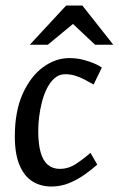

<svg xmlns="http://www.w3.org/2000/svg" viewBox="-20 -676 438 708"><path d="M169.7 11.8Q130.9 11.8 100.6 -6.5Q70.2 -24.9 52.5 -66Q34.7 -107 34.7 -172.9Q34.7 -266.2 63.9 -330.6Q93.1 -395.1 139.1 -428.5Q185.1 -461.8 235.3 -461.8Q262.9 -461.8 286.8 -455.6Q310.7 -449.4 329.1 -441.3Q347.4 -433.1 355.5 -426.8L325.2 -364.3Q308.1 -374.3 291.9 -382.6Q275.6 -391 258.1 -396.7Q240.6 -402.3 220 -402.3Q198.1 -402.3 181.4 -387.8Q164.8 -373.3 153.1 -349.9Q141.4 -326.5 134.3 -298.5Q127.2 -270.5 124.1 -243.2Q121 -215.9 121 -194Q121 -145.7 129.7 -114.6Q138.5 -83.5 156.4 -68.4Q174.3 -53.3 200.2 -53.3Q232.7 -53.3 260.6 -71.9Q288.5 -90.4 313.6 -112.4L338.7 -69Q320.5 -52.6 294 -33.6Q267.5 -14.5 236.1 -1.3Q204.7 11.8 169.7 11.8ZM89.9 -511.1 224 -655.7H283.6L397.7 -511.1H330.5L249.1 -587.7L156.4 -511.1Z"/></svg>

Font: Ancizar Sans Thin
Style: Italic
Weight: 100
Italic angle: -4°
Designer: Cesar Puertas, Viviana Monsalve, Julian Moncada, Julian Prieto, Jose Castro, Mariel Hernandez, Felipe Aragon, Sara Alarc
Version: Version 8.100